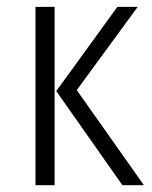

<svg xmlns="http://www.w3.org/2000/svg" viewBox="-20 -543 446 563"><path d="M140.1 -522.9V0H84V-522.9ZM383.8 -522.9 205.1 -278.8 401.9 0H338.9L145 -275.9L324.2 -522.9Z"/></svg>

Font: Fira Sans Compressed Light
Style: Regular
Weight: 300
Width: 1
Designer: Carrois Corporate & Edenspiekermann AG
Foundry: Carrois Corporate GbR & Edenspiekermann AG
Version: Version 4.203;PS 004.203;hotconv 1.0.88;makeotf.lib2.5.64775